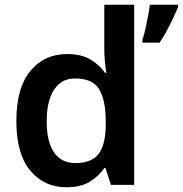

<svg xmlns="http://www.w3.org/2000/svg" viewBox="-20 -780 771 810"><path d="M260 10Q166 10 107.5 -60.5Q49 -131 49 -270Q49 -409 108 -480.5Q167 -552 263 -552Q323 -552 361.5 -529Q400 -506 423 -473H429Q426 -487 423 -516Q420 -545 420 -570V-760H546V0H448L425 -71H420Q397 -37 359 -13.5Q321 10 260 10ZM298 -92Q368 -92 397 -132Q426 -172 426 -253V-269Q426 -357 398.5 -403Q371 -449 296 -449Q239 -449 208 -401.5Q177 -354 177 -268Q177 -182 208 -137Q239 -92 298 -92ZM731 -750Q723 -730 711 -704.5Q699 -679 684.5 -652Q670 -625 653 -600H581V-613Q588 -632 593.5 -658.5Q599 -685 604.5 -712Q610 -739 612 -760H731Z"/></svg>

Font: Noto Sans Tangsa SemiBold
Style: Regular
Weight: 600
Version: Version 1.504